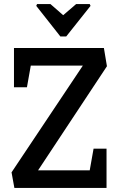

<svg xmlns="http://www.w3.org/2000/svg" viewBox="-20 -928 592 948"><path d="M163 -908H229L292 -853L356 -908H423L427 -899L307 -748H278L159 -899ZM51 0 37 -77 389 -604H132L113 -497H49V-691H493L508 -601L168 -87H423L442 -194H506V0Z"/></svg>

Font: Kreon Light
Style: Regular
Weight: 400
Version: Version 2.002